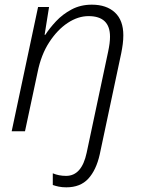

<svg xmlns="http://www.w3.org/2000/svg" viewBox="-20 -562 606 822"><path d="M264 240Q246 240 231.5 237Q217 234 206 230V180Q232 191 263 191Q330 191 351 92L443 -341Q447 -360 449 -375.5Q451 -391 451 -405Q451 -493 359 -493Q314 -493 270 -464Q226 -435 191 -381.5Q156 -328 141 -253L87 0H30L143 -532H190L171 -413H174Q192 -441 220 -471Q248 -501 286.5 -521.5Q325 -542 373 -542Q436 -542 472 -508.5Q508 -475 508 -411Q508 -392 505.5 -373Q503 -354 499 -334L407 99Q392 166 358 203Q324 240 264 240Z"/></svg>

Font: Noto Sans Light
Style: Italic
Weight: 300
Italic angle: -12°
Designer: Monotype Design Team
Foundry: Monotype Imaging Inc.
Version: Version 2.013; ttfautohint (v1.8.4.7-5d5b)